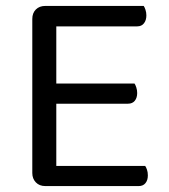

<svg xmlns="http://www.w3.org/2000/svg" viewBox="-20 -628 571 648"><path d="M89 -366H170V-8Q166 -7 155 -3.5Q144 0 133 0Q113 0 101 -12.5Q89 -25 89 -44ZM170 -248 89 -249V-564Q89 -584 101 -596Q113 -608 133 -608Q144 -608 155 -605Q166 -602 170 -600ZM133 -278V-346H434Q437 -342 440 -333Q443 -324 443 -314Q443 -298 435 -288Q427 -278 412 -278ZM133 0V-68H470Q473 -64 476 -55.5Q479 -47 479 -36Q479 -20 471 -10Q463 0 448 0ZM133 -539V-608H465Q468 -604 471 -595Q474 -586 474 -576Q474 -560 466 -549.5Q458 -539 443 -539Z"/></svg>

Font: Baloo Bhaijaan 2
Style: Regular
Weight: 400
Designer: Sanskriti Dholi, Noopur Datye and Ek Type
Foundry: Ek Type
Version: Version 1.701